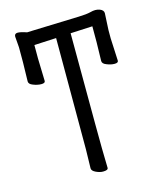

<svg xmlns="http://www.w3.org/2000/svg" viewBox="-108 -781 717 868"><g transform="rotate(-15 250.0 -347.0)"><path d="M266 11Q251 11 233 2.5Q215 -6 215 -18L217 -107V-627L114 -622V-559L117 -453Q117 -443 99 -443Q81 -443 61 -451Q42 -458 42 -471L44 -560V-630L40 -681Q40 -695 54 -695.5Q68 -696 97 -686H100L126 -687L341 -694Q377 -695 397 -700Q422 -707 441 -700Q459 -693 459 -679L455 -601V-562L460 -456Q460 -446 442.5 -446Q425 -446 406 -454Q387 -461 387 -474L389 -562V-636L286 -631Q287 -74 289 -46Q290 -17 290 0Q290 11 266 11Z"/></g></svg>

Font: LXGW WenKai Mono TC
Style: Regular
Weight: 400
Designer: LXGW / Fontworks Inc.
Foundry: LXGW / Fontworks Inc.
Version: Version 1.330